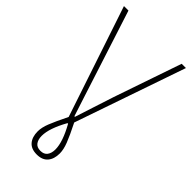

<svg xmlns="http://www.w3.org/2000/svg" viewBox="-274 -728 1030 1030"><g transform="rotate(45 241.0 -213.0)"><path d="M153.8 142.1Q153.8 112.8 168.5 75.7Q183.1 38.6 216.8 -29.8L5.9 -660.2H40L164.1 -275.9Q175.3 -241.2 198 -170.7Q220.7 -100.1 235.8 -54.2H240.2Q252.4 -90.8 274.7 -161.1Q296.9 -231.4 312 -275.9L443.8 -660.2H476.1L258.8 -29.8Q292 36.1 306.9 74.5Q321.8 112.8 321.8 142.1Q321.8 184.6 300.8 209.2Q279.8 233.9 237.8 233.9Q195.8 233.9 174.8 209.2Q153.8 184.6 153.8 142.1ZM290 144Q290 86.9 240.2 -2H235.8Q186 86.9 186 144Q186 171.9 198.5 189Q210.9 206.1 237.8 206.1Q264.6 206.1 277.3 189Q290 171.9 290 144Z"/></g></svg>

Font: Source Sans 3 ExtraLight
Style: Regular
Weight: 200
Designer: Paul D. Hunt
Foundry: Adobe
Version: Version 3.052;hotconv 1.1.0;makeotfexe 2.6.0